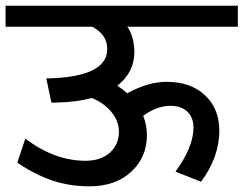

<svg xmlns="http://www.w3.org/2000/svg" viewBox="-35 -669 863 680"><path d="M485.3 -190.1Q485.3 -112.2 429.7 -60.7Q374.1 -9.1 281.6 -9.1Q211.3 -9.1 149.9 -29.8Q88.5 -50.6 26.3 -93L54.6 -178Q158.7 -99.6 267.9 -99.6Q322 -99.6 354.1 -128.4Q386.2 -157.2 386.2 -202.2Q386.2 -238.6 361 -270.7Q335.7 -302.8 290.2 -322Q237.6 -307.4 167.8 -305.9L147.1 -305.4L128.9 -391.3L148.6 -391.8Q344.8 -399.9 344.8 -495.4Q344.8 -546.5 291.7 -574.3H-15.2V-648.6H807.4V-574.3H416.1Q440.8 -537.9 440.8 -484.8Q440.8 -413 380.7 -365.5Q401.9 -350.9 415.6 -338.7Q489.9 -379.2 554.6 -379.2Q640.5 -379.2 691.1 -331.6Q741.7 -284.1 741.7 -206.3Q741.7 -112.2 676.9 -25.3L586.5 -61.2Q650.2 -148.6 650.2 -216.9Q650.2 -252.3 628.7 -273.3Q607.2 -294.2 568.8 -294.2Q520.2 -294.2 472.2 -258.8Q485.3 -225.5 485.3 -190.1Z"/></svg>

Font: Khula Semibold
Style: Regular
Weight: 600
Designer: Erin McLaughlin, Steve Matteson
Version: Version 1.000;PS 1.0;hotconv 1.0.72;makeotf.lib2.5.5900; ttf